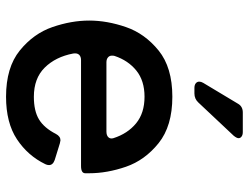

<svg xmlns="http://www.w3.org/2000/svg" viewBox="-114 -696 823 635"><g transform="rotate(90 297.5 -378.5)"><path d="M529 -235H179Q167 -235 161 -228.5Q155 -222 157 -209Q168 -151 203.5 -115Q239 -79 300 -79Q347 -79 375 -96Q403 -113 423 -152Q431 -167 444 -167Q446 -167 454 -165L509 -148Q526 -142 526 -129Q526 -123 523 -117Q495 -59 440.5 -23Q386 13 300 13Q203 13 147 -32.5Q91 -78 69.5 -140.5Q48 -203 48 -262Q48 -321 69.5 -383.5Q91 -446 147 -491.5Q203 -537 300 -537Q397 -537 453.5 -491.5Q510 -446 531.5 -383.5Q553 -321 553 -262V-249Q553 -235 529 -235ZM165 -346Q164 -343 164 -337Q164 -329 170 -324Q176 -319 186 -319H415Q428 -319 434 -325.5Q440 -332 437 -342Q422 -389 388 -417Q354 -445 300 -445Q247 -445 213.5 -418Q180 -391 165 -346ZM289 -610H271Q261 -610 255.5 -614.5Q250 -619 250 -626Q250 -632 254 -639L323 -754Q332 -770 352 -770H417Q426 -770 431.5 -766Q437 -762 437 -756Q437 -750 429 -740L319 -623Q307 -610 289 -610Z"/></g></svg>

Font: Shippori Gochic B2 Bold
Style: Regular
Weight: 700
Designer: FONTDASU
Foundry: FONTDASU / Google Inc. / but / Adobe
Version: Version 1.130